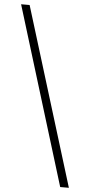

<svg xmlns="http://www.w3.org/2000/svg" viewBox="-62 -807 476 1016"><g transform="rotate(5 176.0 -299.0)"><path d="M344.3 173.9H298.2L7.8 -771.6H53.1Z"/></g></svg>

Font: Early Summer Mincho VF
Style: Regular
Weight: 250
Designer: GuiWonder
Version: Version 1.002